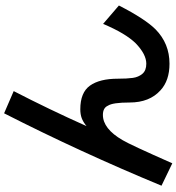

<svg xmlns="http://www.w3.org/2000/svg" viewBox="19 -776 881 960"><g transform="rotate(-90 460.0 -295.5)"><path d="M913 -142Q846 -11 794 41Q723 111 622 111Q538 111 489 66Q428 11 428 -88Q428 -173 412 -197Q401 -222 366 -222Q297 -222 240 -124Q218 -88 124 125L12 71Q180 -335 374 -716L485 -668Q395 -494 310 -304Q331 -321 350 -328Q369 -335 394 -335Q478 -335 512.5 -286.5Q547 -238 547 -147Q547 -101 551 -72.5Q555 -44 571.5 -24.5Q588 -5 622 -5Q669 -5 724 -58Q774 -109 821 -221Z"/></g></svg>

Font: LINE Seed Sans KR Bold
Style: Regular
Weight: 700
Designer: LINE BX Design & Sandoll Inc & Dalton Maag Ltd
Foundry: Sandoll Inc.
Version: Version 1.000